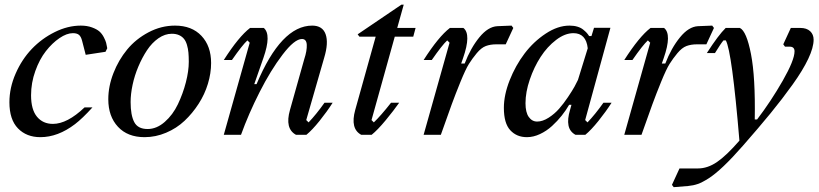

<svg xmlns="http://www.w3.org/2000/svg" viewBox="-20 -566 3436 806"><path d="M319.3 -458.5Q345.7 -458.5 366.2 -450.9Q386.7 -443.4 397.5 -433.8Q408.2 -424.3 415.8 -409.7Q423.3 -395 425.5 -386.5Q427.7 -377.9 429.7 -366.2Q430.2 -364.3 430.2 -363.3L422.9 -348.6L339.8 -335.9L324.7 -394.5Q320.3 -412.1 311.8 -419.4Q303.2 -426.8 286.1 -426.8Q260.3 -426.8 229.7 -406Q199.2 -385.3 172.6 -351.3Q146 -317.4 128.2 -267.8Q110.4 -218.3 110.4 -166Q110.4 -106 135.3 -75.9Q160.2 -45.9 202.1 -45.9Q262.2 -45.9 335 -115.2H368.2Q326.2 -68.8 294.9 -44.9Q223.1 9.8 149.4 9.8Q91.3 9.8 55.4 -27.1Q19.5 -64 19.5 -136.7Q19.5 -197.8 45.7 -257.3Q71.8 -316.9 113.5 -360.6Q155.3 -404.3 210 -431.4Q264.6 -458.5 319.3 -458.5Z M434.6 -149.4Q434.6 -203.6 456.1 -258.8Q477.5 -314 513.9 -358.2Q550.3 -402.3 603.5 -430.4Q656.7 -458.5 714.8 -458.5Q785.2 -458.5 825.7 -415.5Q866.2 -372.6 866.2 -301.3Q866.2 -258.8 852.8 -214.4Q839.4 -169.9 813.7 -130.1Q788.1 -90.3 754.6 -58.8Q721.2 -27.3 677.2 -8.8Q633.3 9.8 586.9 9.8Q515.6 9.8 475.1 -33.9Q434.6 -77.6 434.6 -149.4ZM701.2 -424.3Q672.4 -424.3 645 -405.3Q617.7 -386.2 597.2 -355.2Q576.7 -324.2 560.8 -286.6Q544.9 -249 536.6 -210Q528.3 -170.9 528.3 -137.7Q528.3 -82.5 543.5 -53.5Q558.6 -24.4 599.6 -24.4Q637.7 -24.4 671.6 -54.2Q705.6 -84 726.8 -128.4Q748 -172.9 760.3 -220.5Q772.5 -268.1 772.5 -306.6Q772.5 -328.6 771 -345.2Q769.5 -361.8 764.9 -377.4Q760.3 -393.1 752.4 -402.8Q744.6 -412.6 731.7 -418.5Q718.8 -424.3 701.2 -424.3Z M1222.7 0Q1174.8 -25.9 1197.3 -104.5L1257.3 -317.9Q1269 -353.5 1267.8 -377.9Q1266.6 -402.3 1247.6 -402.3Q1216.3 -402.3 1166.3 -336.7Q1116.2 -271 1069.8 -179.4Q1023.4 -87.9 991.7 0H919.4L1028.3 -386.7L1018.6 -396.5Q996.6 -376 953.6 -314H919.4Q982.4 -412.6 1029.8 -448.7H1087.4Q1120.1 -420.9 1085.9 -323.2L1047.4 -212.9H1057.1Q1160.2 -458.5 1290.5 -458.5Q1334 -458.5 1346.9 -422.4Q1359.9 -386.2 1340.8 -323.2L1265.6 -62L1275.4 -52.2Q1308.1 -86.4 1342.3 -134.8H1376.5Q1352.5 -97.2 1321.5 -58.6Q1290.5 -20 1266.1 0Z M1539.6 -62 1549.3 -52.2Q1578.1 -79.6 1621.6 -134.8H1655.8Q1632.8 -102.1 1598.9 -61Q1564.9 -20 1540 0H1496.6Q1449.2 -25.4 1471.2 -104.5L1557.1 -412.1H1488.8L1481.4 -421.9L1665 -546.4H1674.8L1647.5 -448.7H1724.6L1714.8 -412.1H1637.2Z M2134.8 -448.7 2103 -379.9H2063Q2038.6 -379.9 2019.5 -372.8Q2000.5 -365.7 1981.4 -342.8Q1962.4 -319.8 1948.5 -297.6Q1934.6 -275.4 1913.1 -222.7Q1891.6 -169.9 1876.2 -127.7Q1860.8 -85.4 1830.6 0H1758.3L1867.2 -386.7L1857.4 -396.5Q1835.4 -376 1792.5 -314H1758.3Q1821.3 -412.6 1868.7 -448.7H1925.3Q1959 -422.4 1923.8 -321.8L1916 -299.3H1930.7Q1955.6 -364.3 1992.2 -409.2Q2028.8 -454.1 2067.9 -456.1L2127.4 -458.5Z M2373 -104.5 2378.9 -126H2369.1Q2356 -103 2338.1 -80.6Q2320.3 -58.1 2297.4 -37.1Q2274.4 -16.1 2246.8 -3.2Q2219.2 9.8 2191.9 9.8Q2148.9 9.8 2122.1 -19.3Q2095.2 -48.3 2095.2 -113.3Q2095.2 -167.5 2119.6 -229.2Q2144 -291 2182.1 -341.3Q2220.2 -391.6 2271 -425Q2321.8 -458.5 2370.6 -458.5Q2389.2 -458.5 2403.8 -454.1Q2418.5 -449.7 2428.2 -441.7Q2438 -433.6 2442.9 -428.2Q2447.8 -422.9 2453.1 -414.6H2462.9L2473.6 -449.2H2542.5L2436.5 -62L2446.3 -52.2Q2479 -86.4 2513.2 -134.8H2547.4Q2523.4 -97.2 2492.4 -58.6Q2461.4 -20 2437 0H2396Q2371.6 -13.2 2366.5 -39.6Q2361.3 -65.9 2373 -104.5ZM2186 -132.8Q2186 -94.2 2199.7 -75Q2213.4 -55.7 2234.9 -55.7Q2257.8 -55.7 2283 -71.8Q2308.1 -87.9 2327.1 -109.6Q2346.2 -131.3 2364.5 -158.7Q2382.8 -186 2391.8 -202.4Q2400.9 -218.8 2406.2 -230.5L2447.3 -363.3Q2440.4 -426.8 2387.2 -426.8Q2351.6 -426.8 2314.5 -398.4Q2277.3 -370.1 2249.5 -327.1Q2221.7 -284.2 2203.9 -231.7Q2186 -179.2 2186 -132.8Z M2977.1 -448.7 2945.3 -379.9H2905.3Q2880.9 -379.9 2861.8 -372.8Q2842.8 -365.7 2823.7 -342.8Q2804.7 -319.8 2790.8 -297.6Q2776.9 -275.4 2755.4 -222.7Q2733.9 -169.9 2718.5 -127.7Q2703.1 -85.4 2672.9 0H2600.6L2709.5 -386.7L2699.7 -396.5Q2677.7 -376 2634.8 -314H2600.6Q2663.6 -412.6 2710.9 -448.7H2767.6Q2801.3 -422.4 2766.1 -321.8L2758.3 -299.3H2772.9Q2797.9 -364.3 2834.5 -409.2Q2871.1 -454.1 2910.2 -456.1L2969.7 -458.5Z M3084 24.4Q3052.7 -349.6 3026.9 -396.5H3017.1Q3005.9 -383.3 2981.4 -343.3H2947.3Q2995.6 -418.5 3026.4 -448.7H3085.9Q3113.8 -435.5 3132.6 -338.9Q3151.4 -242.2 3148.4 -64.5H3158.2Q3216.3 -140.6 3265.9 -227.3Q3315.4 -314 3315.4 -350.6Q3315.4 -370.1 3294.9 -370.1H3275.4L3268.1 -379.9L3299.8 -448.7H3339.8Q3366.2 -448.7 3380.9 -435.1Q3395.5 -421.4 3395.5 -399.4Q3395.5 -366.7 3373 -319.1Q3350.6 -271.5 3307.4 -211.2Q3264.2 -150.9 3214.6 -90.3Q3165 -29.8 3098.6 45.9Q3053.2 97.7 3017.8 131.3Q2982.4 165 2955.3 182.4Q2928.2 199.7 2909.2 206.3Q2890.1 212.9 2868.7 214.8L2808.1 219.7L2800.8 210L2832.5 141.1H2910.2Q2950.2 141.1 2989.7 114.3Q3029.3 87.4 3084 24.4Z"/></svg>

Font: Happy Times at the IKOB Italic
Style: Regular
Weight: 400
Designer: Lucas Le Bihan
Foundry: Lucas Le Bihan
Version: Version 1.000;PS 1.0;hotconv 1.0.88;makeotf.lib2.5.647800